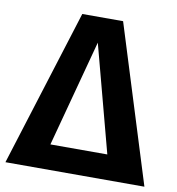

<svg xmlns="http://www.w3.org/2000/svg" viewBox="-88 -763 770 834"><g transform="rotate(10 297.5 -346.0)"><path d="M388 -692 604 0H-9L208 -692ZM296 -581 170 -110H421Z"/></g></svg>

Font: FiraGO SemiBold
Style: Regular
Weight: 600
Designer: bBox Type
Foundry: bBox Type GmbH
Version: Version 1.001;PS 001.001;hotconv 1.0.88;makeotf.lib2.5.64775